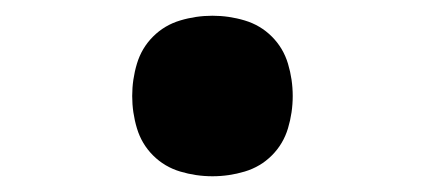

<svg xmlns="http://www.w3.org/2000/svg" viewBox="-20 -462 540 244"><path d="M250 -238Q229 -238 209 -244Q189 -250 174.5 -264.5Q160 -279 154 -299Q148 -319 148 -340Q148 -361 154 -381Q160 -401 174.5 -415.5Q189 -430 209 -436Q229 -442 250 -442Q271 -442 291 -436Q311 -430 325.5 -415.5Q340 -401 346 -381Q352 -361 352 -340Q352 -319 346 -299Q340 -279 325.5 -264.5Q311 -250 291 -244Q271 -238 250 -238Z"/></svg>

Font: Iosevka Curly Extrabold
Style: Regular
Weight: 800
Monospace: yes
Designer: Belleve Invis
Foundry: Belleve Invis
Version: Version 22.1.2; ttfautohint (v1.8.4)